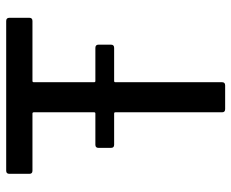

<svg xmlns="http://www.w3.org/2000/svg" viewBox="-83 -657 740 614"><g transform="rotate(-90 287.0 -350.0)"><path d="M537.1 -689.9V-626Q537.1 -616.2 526.9 -616.2H335Q331.1 -616.2 331.1 -611.8V-418.9Q331.1 -415 335 -415H440.9Q451.2 -415 451.2 -404.8V-365.2Q451.2 -355 440.9 -355H335Q331.1 -355 331.1 -351.1V-9.8Q331.1 0 320.8 0H245.1Q234.9 0 234.9 -9.8V-351.1Q234.9 -355 231 -355H130.9Q121.1 -355 121.1 -365.2V-404.8Q121.1 -415 130.9 -415H231Q234.9 -415 234.9 -418.9V-611.8Q234.9 -616.2 231 -616.2H47.9Q38.1 -616.2 38.1 -626V-689.9Q38.1 -700.2 47.9 -700.2H526.9Q537.1 -700.2 537.1 -689.9Z"/></g></svg>

Font: Gruenseis Font Medium
Style: Regular
Weight: 500
Designer: Jeremy Tribby
Foundry: Tribby Type
Version: Version 1.408;Glyphs 3.1.2 (3151)